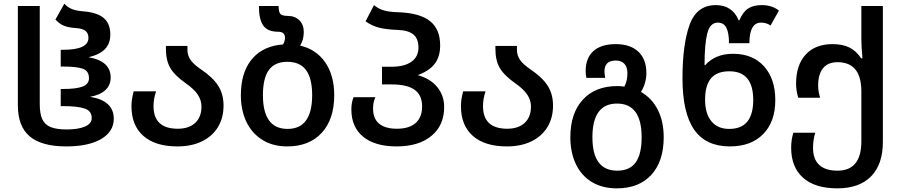

<svg xmlns="http://www.w3.org/2000/svg" viewBox="-20 -793 4944 1053"><path d="M78 -215V-760H198V-222Q198 -169 212 -139Q226 -109 258 -96Q290 -83 346 -83Q409 -83 446 -99Q483 -115 483 -146Q483 -185 443.5 -198Q404 -211 329 -211H313V-305H327Q399 -305 433.5 -318.5Q468 -332 468 -364Q468 -404 434 -416Q400 -428 328 -428H313V-520H327Q465 -520 465 -585Q465 -611 448.5 -624Q432 -637 396 -639Q353 -642 329 -652.5Q305 -663 284 -686L333 -773Q349 -754 373 -744Q397 -734 435 -731Q512 -725 548.5 -694.5Q585 -664 585 -603Q585 -554 556 -524Q527 -494 466 -479Q587 -458 587 -368Q587 -326 558 -299Q529 -272 474 -262Q538 -252 571 -222Q604 -192 604 -142Q604 -71 534.5 -30.5Q465 10 344 10Q208 10 143 -45Q78 -100 78 -215Z M701 -211Q701 -247 713 -292H836Q822 -252 822 -211Q822 -87 955 -87Q1016 -87 1050.5 -119Q1085 -151 1085 -209Q1085 -243 1065 -273.5Q1045 -304 998 -337Q937 -380 913.5 -421Q890 -462 890 -525V-541H1008V-520Q1008 -489 1025 -464.5Q1042 -440 1083 -412Q1147 -369 1176.5 -323Q1206 -277 1206 -214Q1206 -146 1175 -95.5Q1144 -45 1087 -17.5Q1030 10 953 10Q832 10 766.5 -47.5Q701 -105 701 -211Z M1301 -271Q1301 -389 1355 -460.5Q1409 -532 1510 -547Q1524 -549 1532 -549Q1543 -566 1543 -587Q1543 -602 1533.5 -610.5Q1524 -619 1504 -619Q1449 -619 1424.5 -652Q1400 -685 1400 -760H1508Q1508 -728 1517.5 -717Q1527 -706 1556 -706Q1597 -706 1621.5 -682Q1646 -658 1646 -617Q1646 -575 1626 -543Q1715 -522 1764 -450.5Q1813 -379 1813 -271Q1813 -139 1744.5 -64.5Q1676 10 1555 10Q1477 10 1419.5 -25.5Q1362 -61 1331.5 -124.5Q1301 -188 1301 -271ZM1692 -271Q1692 -363 1658.5 -408.5Q1625 -454 1556 -454Q1487 -454 1454.5 -409Q1422 -364 1422 -271Q1422 -86 1557 -86Q1692 -86 1692 -271Z M1907 -193Q1907 -230 1919 -260H2039Q2026 -234 2026 -198Q2026 -142 2059.5 -114.5Q2093 -87 2157 -87Q2224 -87 2259.5 -118.5Q2295 -150 2295 -209Q2295 -271 2254 -300.5Q2213 -330 2128 -330H2075V-427H2128Q2198 -427 2236.5 -454.5Q2275 -482 2275 -532Q2275 -581 2247 -604Q2219 -627 2160 -629Q2100 -631 2060 -641Q2020 -651 1985 -676L2031 -765Q2056 -744 2086.5 -735.5Q2117 -727 2163 -726Q2282 -722 2338 -677.5Q2394 -633 2394 -544Q2394 -482 2364 -443Q2334 -404 2271 -381Q2340 -362 2378 -315.5Q2416 -269 2416 -206Q2416 -106 2346.5 -48Q2277 10 2155 10Q2037 10 1972 -43Q1907 -96 1907 -193Z M2508 -211Q2508 -247 2520 -292H2643Q2629 -252 2629 -211Q2629 -87 2762 -87Q2823 -87 2857.5 -119Q2892 -151 2892 -209Q2892 -243 2872 -273.5Q2852 -304 2805 -337Q2744 -380 2720.5 -421Q2697 -462 2697 -525V-541H2815V-520Q2815 -489 2832 -464.5Q2849 -440 2890 -412Q2954 -369 2983.5 -323Q3013 -277 3013 -214Q3013 -146 2982 -95.5Q2951 -45 2894 -17.5Q2837 10 2760 10Q2639 10 2573.5 -47.5Q2508 -105 2508 -211Z M3108 -40Q3108 -172 3176.5 -246.5Q3245 -321 3366 -321Q3384 -321 3404 -318Q3421 -349 3421 -391Q3421 -425 3404.5 -443Q3388 -461 3357 -461Q3295 -461 3295 -401Q3295 -390 3299 -366H3196Q3192 -383 3192 -404Q3192 -475 3234.5 -513Q3277 -551 3357 -551Q3437 -551 3481 -509.5Q3525 -468 3525 -392Q3525 -366 3517.5 -339Q3510 -312 3495 -289Q3555 -255 3587.5 -191Q3620 -127 3620 -40Q3620 92 3552 166Q3484 240 3363 240Q3283 240 3225.5 205Q3168 170 3138 106.5Q3108 43 3108 -40ZM3499 -40Q3499 -225 3364 -225Q3229 -225 3229 -40Q3229 143 3365 143Q3434 143 3466.5 97.5Q3499 52 3499 -40Z M3723 -363Q3723 -549 3762 -657Q3801 -765 3906 -765Q3951 -765 3982.5 -744Q4014 -723 4031 -682H4035Q4054 -727 4082.5 -746Q4111 -765 4158 -765Q4214 -765 4252 -735L4206 -653Q4184 -669 4154 -669Q4090 -669 4090 -556H3978Q3978 -613 3963.5 -641Q3949 -669 3917 -669Q3874 -669 3859 -610Q3844 -551 3844 -436H3848Q3873 -465 3911.5 -481.5Q3950 -498 4000 -498Q4108 -498 4170 -429.5Q4232 -361 4232 -244Q4232 -125 4165.5 -57.5Q4099 10 3983 10Q3851 10 3787 -82Q3723 -174 3723 -363ZM4111 -245Q4111 -402 3980 -402Q3912 -402 3879.5 -363.5Q3847 -325 3847 -246Q3847 -170 3881.5 -128Q3916 -86 3979 -86Q4046 -86 4078.5 -126Q4111 -166 4111 -245Z M4319 17Q4319 -26 4331 -65H4451Q4439 -26 4439 18Q4439 80 4473 111.5Q4507 143 4573 143Q4704 143 4704 -18V-291Q4704 -452 4573 -452Q4521 -452 4494 -419Q4467 -386 4467 -324Q4467 -292 4478 -257H4358Q4346 -296 4346 -334Q4346 -436 4398.5 -493.5Q4451 -551 4546 -551Q4601 -551 4638.5 -532.5Q4676 -514 4703 -473H4710Q4704 -543 4704 -575V-760H4822V-15Q4822 108 4757.5 174Q4693 240 4572 240Q4450 240 4384.5 182Q4319 124 4319 17Z"/></svg>

Font: Noto Sans Georgian Medium
Style: Regular
Weight: 500
Designer: Monotype Design team
Foundry: Monotype Imaging Inc.
Version: Version 1.000